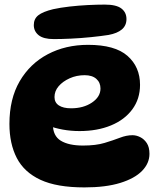

<svg xmlns="http://www.w3.org/2000/svg" viewBox="-20 -807 681 835"><path d="M347 8Q227 8 156 -25Q85 -58 53 -120Q21 -182 21 -268Q21 -377 65.5 -453.5Q110 -530 187.5 -571Q265 -612 363 -612Q480 -612 534.5 -564Q589 -516 589 -438Q589 -377 555.5 -331.5Q522 -286 462.5 -261.5Q403 -237 326 -237Q288 -237 252.5 -243.5Q217 -250 189 -261L213 -314Q210 -290 210 -266Q210 -216 244.5 -195Q279 -174 341 -174Q397 -174 435 -185.5Q473 -197 501.5 -208Q530 -219 556 -219Q573 -219 590 -210.5Q607 -202 618.5 -184.5Q630 -167 630 -138Q630 -97 598 -64Q566 -31 503 -11.5Q440 8 347 8ZM289 -336Q343 -336 380 -361Q417 -386 417 -422Q417 -448 399 -464Q381 -480 348 -480Q313 -480 283 -466.5Q253 -453 235 -432Q217 -411 217 -385Q217 -361 236 -348.5Q255 -336 289 -336ZM214 -637Q169 -637 148 -654Q127 -671 127 -698Q127 -725 146.5 -740.5Q166 -756 211 -767Q243 -774 282.5 -778.5Q322 -783 362 -785Q402 -787 436 -787Q486 -787 508 -770Q530 -753 530 -724Q530 -696 510 -679Q490 -662 452 -655Q420 -650 376 -645.5Q332 -641 289 -639Q246 -637 214 -637Z"/></svg>

Font: DynaPuff SemiBold
Style: Regular
Weight: 600
Designer: Toshi Omagari, Jennifer Daniel
Foundry: Google Fonts
Version: Version 2.000